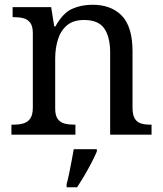

<svg xmlns="http://www.w3.org/2000/svg" viewBox="-20 -566 685 807"><path d="M28 0V-42H36Q59 -42 77.5 -47Q96 -52 107 -67.5Q118 -83 118 -114V-426Q118 -456 107 -470.5Q96 -485 78 -489.5Q60 -494 38 -494H33V-536H195L208 -455H213Q244 -511 282.5 -528.5Q321 -546 369 -546Q448 -546 492.5 -499.5Q537 -453 537 -350V-114Q537 -83 546.5 -67.5Q556 -52 573 -47Q590 -42 612 -42H617V0H443V-345Q443 -410 418.5 -446Q394 -482 333 -482Q288 -482 261.5 -459.5Q235 -437 223.5 -400Q212 -363 212 -320V-109Q212 -80 223 -65.5Q234 -51 252 -46.5Q270 -42 292 -42H297V0ZM260 208Q266 186 271 161Q276 136 281 110.5Q286 85 290 61H387V71Q378 92 364 119Q350 146 334 173Q318 200 304 221H260Z"/></svg>

Font: Noto Serif Ethiopic
Style: Regular
Weight: 400
Designer: Monotype Design Team
Foundry: Monotype Imaging Inc.
Version: Version 2.102